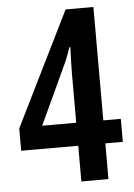

<svg xmlns="http://www.w3.org/2000/svg" viewBox="-52 -758 558 798"><g transform="rotate(-5 227.0 -359.0)"><path d="M441 -149V-245H368V-718H252L17 -242V-149H255V0H368V-149ZM255 -450V-245H113L222 -480C234 -504 244 -530 254 -560H258C257 -541 255 -474 255 -450Z"/></g></svg>

Font: Noto Sans Armenian ExtraCondensed SemiBold
Style: Regular
Weight: 600
Width: 2
Designer: Monotype Design Team
Foundry: Monotype Imaging Inc.
Version: Version 2.008